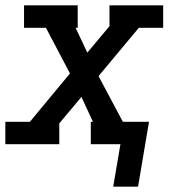

<svg xmlns="http://www.w3.org/2000/svg" viewBox="-29 -540 649 719"><path d="M488 159H395L422 0H311V-84H319L276 -177L193 -78V0H-9V-84H83L233 -265L143 -436H61V-520H262V-436H254L298 -343L381 -442V-520H582V-436H491L340 -255L431 -84H529Z"/></svg>

Font: Iosevka Etoile Medium Oblique
Style: Regular
Weight: 500
Italic angle: -9°
Designer: Belleve Invis
Foundry: Belleve Invis
Version: Version 15.5.2; ttfautohint (v1.8.4)